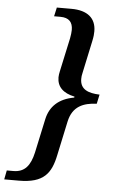

<svg xmlns="http://www.w3.org/2000/svg" viewBox="-110 -801 602 969"><g transform="rotate(5 190.5 -316.5)"><path d="M-51 127H23C150 127 186 74 205 -18L242 -191C259 -271 315 -291 381 -294L391 -341C335 -343 292 -358 292 -412C292 -422 293 -431 296 -443L331 -607C336 -630 337 -644 337 -657C337 -723 294 -760 212 -760H138L128 -715H160C204 -715 223 -693 223 -654C223 -642 221 -628 218 -611L181 -440C179 -430 177 -420 177 -410C177 -363 207 -332 266 -320L265 -315C186 -301 143 -258 129 -194L92 -22C77 45 49 81 -9 81H-42Z"/></g></svg>

Font: Noto Serif Tamil Medium
Style: Italic
Weight: 500
Italic angle: -12°
Designer: Indian Type Foundry, Tom Grace, and the Monotype Design Team
Foundry: Monotype Imaging Inc.
Version: Version 2.003